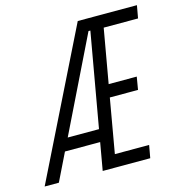

<svg xmlns="http://www.w3.org/2000/svg" viewBox="-123 -786 831 880"><g transform="rotate(-15 293.0 -346.5)"><path d="M256.8 0H482.4L493.2 -60.1H330.6L375.5 -316.9H509.3L519.5 -377.4H386.2L431.2 -633.3H594.2L605 -693.4H324.2L-18.6 0H48.8L112.8 -130.9H279.8ZM141.6 -189.5 359.9 -636.2H368.7L290 -189.5Z"/></g></svg>

Font: Cascadia Code NF Light
Style: Italic
Weight: 300
Italic angle: -10°
Monospace: yes
Designer: Aaron Bell
Foundry: Saja Typeworks
Version: Version 2404.023